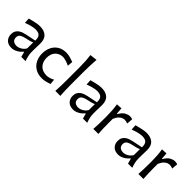

<svg xmlns="http://www.w3.org/2000/svg" viewBox="174 -1872 2966 2966"><g transform="rotate(45 1657.5 -389.0)"><path d="M206.5 11.2Q131.8 11.2 92.3 -30.3Q52.7 -71.8 52.7 -134.3Q52.7 -177.7 68.8 -206.5Q85 -235.4 110.6 -252.9Q136.2 -270.5 165 -280.5Q193.8 -290.5 219.2 -295.4L388.2 -330.1Q390.1 -383.8 374.5 -411.1Q358.9 -438.5 330.6 -448Q302.2 -457.5 265.6 -457.5Q251.5 -457.5 222.2 -452.4Q192.9 -447.3 156 -437Q119.1 -426.8 81.5 -411.6L76.7 -500Q101.6 -506.8 137.2 -516.1Q172.9 -525.4 211.9 -532.5Q251 -539.6 286.1 -539.6Q373.5 -539.6 424.8 -495.6Q476.1 -451.7 476.1 -354Q476.1 -330.1 474.4 -293.7Q472.7 -257.3 472.7 -224.1V-162.6Q472.7 -127 481.4 -86.7Q490.2 -46.4 506.3 0H413.6L391.6 -83.5H382.8Q351.6 -43 303 -15.9Q254.4 11.2 206.5 11.2ZM240.7 -66.9Q262.2 -66.9 289.6 -76.7Q316.9 -86.4 342.8 -106.4Q368.7 -126.5 385.3 -156.7L386.2 -288.6Q377.9 -284.2 364.7 -278.8Q351.6 -273.4 325.9 -266.6Q300.3 -259.8 254.9 -250.5Q210 -241.7 176 -220.9Q142.1 -200.2 142.1 -154.8Q142.1 -107.4 170.4 -87.2Q198.7 -66.9 240.7 -66.9Z M871.1 10.7Q785.6 10.7 726.1 -25.4Q666.5 -61.5 635 -123.5Q603.5 -185.5 603.5 -263.7Q603.5 -342.3 633.5 -404.5Q663.6 -466.8 720.9 -502.9Q778.3 -539.1 860.8 -539.1Q904.3 -539.1 949.7 -525.9Q995.1 -512.7 1026.4 -500.5L1019.5 -412.1Q968.8 -435.5 929.4 -445.6Q890.1 -455.6 870.1 -455.6Q793 -453.6 746.3 -403.3Q699.7 -353 699.7 -266.1Q699.7 -182.1 748 -127.4Q796.4 -72.8 890.6 -70.8Q918.9 -70.8 952.9 -80.6Q986.8 -90.3 1021.5 -109.4L1029.3 -22Q1000 -12.7 958.3 -1Q916.5 10.7 871.1 10.7Z M1156.7 0Q1160.6 -58.1 1162.6 -112.3Q1164.6 -166.5 1164.6 -231.9V-523.9Q1164.6 -590.3 1160.9 -652.3Q1157.2 -714.4 1148.4 -774.4L1268.6 -789.1Q1263.7 -725.1 1261 -659.7Q1258.3 -594.2 1258.3 -523.9V-231.9Q1258.3 -166.5 1260.3 -112.3Q1262.2 -58.1 1266.6 0Z M1553.7 11.2Q1479 11.2 1439.5 -30.3Q1399.9 -71.8 1399.9 -134.3Q1399.9 -177.7 1416 -206.5Q1432.1 -235.4 1457.8 -252.9Q1483.4 -270.5 1512.2 -280.5Q1541 -290.5 1566.4 -295.4L1735.4 -330.1Q1737.3 -383.8 1721.7 -411.1Q1706.1 -438.5 1677.7 -448Q1649.4 -457.5 1612.8 -457.5Q1598.6 -457.5 1569.3 -452.4Q1540 -447.3 1503.2 -437Q1466.3 -426.8 1428.7 -411.6L1423.8 -500Q1448.7 -506.8 1484.4 -516.1Q1520 -525.4 1559.1 -532.5Q1598.1 -539.6 1633.3 -539.6Q1720.7 -539.6 1772 -495.6Q1823.2 -451.7 1823.2 -354Q1823.2 -330.1 1821.5 -293.7Q1819.8 -257.3 1819.8 -224.1V-162.6Q1819.8 -127 1828.6 -86.7Q1837.4 -46.4 1853.5 0H1760.7L1738.8 -83.5H1730Q1698.7 -43 1650.1 -15.9Q1601.6 11.2 1553.7 11.2ZM1587.9 -66.9Q1609.4 -66.9 1636.7 -76.7Q1664.1 -86.4 1689.9 -106.4Q1715.8 -126.5 1732.4 -156.7L1733.4 -288.6Q1725.1 -284.2 1711.9 -278.8Q1698.7 -273.4 1673.1 -266.6Q1647.5 -259.8 1602.1 -250.5Q1557.1 -241.7 1523.2 -220.9Q1489.3 -200.2 1489.3 -154.8Q1489.3 -107.4 1517.6 -87.2Q1545.9 -66.9 1587.9 -66.9Z M1987.3 0Q1991.2 -58.1 1993.2 -112.3Q1995.1 -166.5 1995.1 -231.9V-284.7Q1995.1 -342.8 1991 -404.3Q1986.8 -465.8 1977.1 -526.4L2069.8 -532.2L2078.1 -424.3H2087.4Q2126.5 -492.7 2170.7 -516.1Q2214.8 -539.6 2249 -539.6Q2263.2 -539.6 2278.1 -537.4Q2293 -535.2 2306.6 -529.8L2298.3 -429.2Q2281.7 -435.1 2264.2 -439.2Q2246.6 -443.4 2232.4 -443.4Q2214.4 -443.4 2190.2 -435.3Q2166 -427.2 2139.6 -401.4Q2113.3 -375.5 2089.4 -321.8V-227.5Q2089.4 -165.5 2091.1 -111.8Q2092.8 -58.1 2097.2 0Z M2537.6 11.2Q2462.9 11.2 2423.3 -30.3Q2383.8 -71.8 2383.8 -134.3Q2383.8 -177.7 2399.9 -206.5Q2416 -235.4 2441.7 -252.9Q2467.3 -270.5 2496.1 -280.5Q2524.9 -290.5 2550.3 -295.4L2719.2 -330.1Q2721.2 -383.8 2705.6 -411.1Q2689.9 -438.5 2661.6 -448Q2633.3 -457.5 2596.7 -457.5Q2582.5 -457.5 2553.2 -452.4Q2523.9 -447.3 2487.1 -437Q2450.2 -426.8 2412.6 -411.6L2407.7 -500Q2432.6 -506.8 2468.3 -516.1Q2503.9 -525.4 2543 -532.5Q2582 -539.6 2617.2 -539.6Q2704.6 -539.6 2755.9 -495.6Q2807.1 -451.7 2807.1 -354Q2807.1 -330.1 2805.4 -293.7Q2803.7 -257.3 2803.7 -224.1V-162.6Q2803.7 -127 2812.5 -86.7Q2821.3 -46.4 2837.4 0H2744.6L2722.7 -83.5H2713.9Q2682.6 -43 2634 -15.9Q2585.4 11.2 2537.6 11.2ZM2571.8 -66.9Q2593.3 -66.9 2620.6 -76.7Q2647.9 -86.4 2673.8 -106.4Q2699.7 -126.5 2716.3 -156.7L2717.3 -288.6Q2709 -284.2 2695.8 -278.8Q2682.6 -273.4 2657 -266.6Q2631.3 -259.8 2585.9 -250.5Q2541 -241.7 2507.1 -220.9Q2473.1 -200.2 2473.1 -154.8Q2473.1 -107.4 2501.5 -87.2Q2529.8 -66.9 2571.8 -66.9Z M2971.2 0Q2975.1 -58.1 2977.1 -112.3Q2979 -166.5 2979 -231.9V-284.7Q2979 -342.8 2974.9 -404.3Q2970.7 -465.8 2960.9 -526.4L3053.7 -532.2L3062 -424.3H3071.3Q3110.4 -492.7 3154.5 -516.1Q3198.7 -539.6 3232.9 -539.6Q3247.1 -539.6 3262 -537.4Q3276.9 -535.2 3290.5 -529.8L3282.2 -429.2Q3265.6 -435.1 3248 -439.2Q3230.5 -443.4 3216.3 -443.4Q3198.2 -443.4 3174.1 -435.3Q3149.9 -427.2 3123.5 -401.4Q3097.2 -375.5 3073.2 -321.8V-227.5Q3073.2 -165.5 3075 -111.8Q3076.7 -58.1 3081.1 0Z"/></g></svg>

Font: Pinar Medium
Style: Regular
Weight: 500
Designer: Amin Abedi
Version: Version 3.000